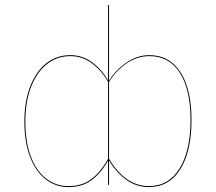

<svg xmlns="http://www.w3.org/2000/svg" viewBox="-20 -751 877 780"><path d="M758 -264Q758 -136 712.5 -63.5Q667 9 585 9Q535 9 494.5 -19.5Q454 -48 423 -99V0H419V-99Q391 -48 352.5 -19.5Q314 9 258 9Q206 9 165.5 -22.5Q125 -54 102 -114Q79 -174 79 -257Q79 -337 102 -398Q125 -459 167 -493Q209 -527 266 -527Q316 -527 355.5 -497Q395 -467 419 -424V-730L423 -731V-423Q448 -465 492.5 -496Q537 -527 587 -527Q668 -527 713 -458Q758 -389 758 -264ZM419 -106V-418Q394 -463 354.5 -493Q315 -523 266 -523Q211 -523 169.5 -489.5Q128 -456 105.5 -396Q83 -336 83 -257Q83 -175 105 -116Q127 -57 167 -26Q207 5 258 5Q314 5 352 -24Q390 -53 419 -106ZM754 -264Q754 -388 710.5 -455.5Q667 -523 587 -523Q537 -523 493.5 -493Q450 -463 423 -418V-106Q489 5 585 5Q665 5 709.5 -66.5Q754 -138 754 -264Z"/></svg>

Font: FiraGO Four
Style: Regular
Weight: 100
Designer: bBox Type
Foundry: bBox Type GmbH
Version: Version 1.001